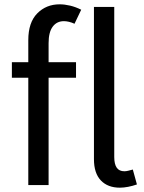

<svg xmlns="http://www.w3.org/2000/svg" viewBox="-20 -857 669 889"><path d="M35 -497V-569H332V-497ZM535 12Q479 12 447 -21.5Q415 -55 415 -120V-825H509V-130Q509 -97 520.5 -80.5Q532 -64 556 -64Q564 -64 574 -66.5Q584 -69 595 -72L614 -3Q594 4 573.5 8Q553 12 535 12ZM111 0V-671Q111 -753 152.5 -795Q194 -837 256 -837Q279 -837 304.5 -831Q330 -825 356 -812L325 -747Q312 -753 299.5 -756Q287 -759 276 -759Q243 -759 224 -733.5Q205 -708 205 -657V0Z"/></svg>

Font: Yaldevi Medium
Style: Regular
Weight: 500
Designer: Sol Matas, Rajitha Manaperi, Kosala Senevirathne
Foundry: Mooniak
Version: Version 1.100